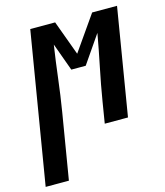

<svg xmlns="http://www.w3.org/2000/svg" viewBox="-163 -604 773 902"><g transform="rotate(-15 223.5 -152.5)"><path d="M-53 215 69 -520H190L252 -351L370 -520H491L405 0H292L309 -104Q322 -183 338.5 -262.5Q355 -342 369 -421L276 -286H206L157 -421Q145 -342 135.5 -262.5Q126 -183 113 -104L60 215Z"/></g></svg>

Font: Iosevka SS18
Style: Bold Italic
Weight: 700
Italic angle: -9°
Monospace: yes
Designer: Belleve Invis
Foundry: Belleve Invis
Version: Version 25.1.1; ttfautohint (v1.8.4)